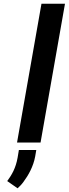

<svg xmlns="http://www.w3.org/2000/svg" viewBox="-20 -770 371 1037"><path d="M199 0 331 -750H204L72 0ZM19 208 75 247C86 237 97 226 107 212C133 177 160 130 170 75L176 40H82L75 82C65 138 44 174 19 208Z"/></svg>

Font: Asimov
Style: NarIt
Weight: 500
Designer: Google
Version: Version 2.000980; 2014